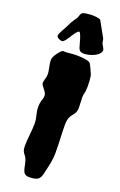

<svg xmlns="http://www.w3.org/2000/svg" viewBox="-168 -911 610 972"><g transform="rotate(20 137.0 -425.0)"><path d="M250 -495C250 -503 251 -512 251 -520C251 -542 249 -564 247 -575C245 -583 223 -631 219 -634C208 -644 174 -647 141 -647C119 -647 97 -643 84 -643C81 -643 77 -644 73 -644C64 -644 33 -604 31 -588C30 -585 30 -581 30 -578C30 -555 40 -531 40 -504C40 -489 31 -469 31 -459C29 -442 62 -422 62 -399C62 -377 51 -372 51 -336C51 -299 63 -286 63 -249C63 -208 55 -163 55 -129C55 -87 70 -90 80 -66C96 -26 86 15 129 15C188 15 189 -7 198 -47C206 -82 213 -110 213 -146C213 -201 209 -250 209 -296C209 -365 246 -350 246 -403C246 -420 244 -440 244 -459C244 -474 249 -483 250 -495ZM262 -716C262 -726 252 -737 247 -748C244 -757 245 -768 240 -776C224 -805 195 -857 195 -857C187 -864 155 -865 146 -865C134 -864 108 -863 99 -857C88 -851 89 -836 82 -825C74 -812 63 -801 50 -771C43 -755 20 -721 20 -708C20 -697 40 -689 50 -689C69 -689 98 -764 117 -764C124 -762 136 -721 136 -719C146 -691 143 -667 174 -667C213 -667 262 -690 262 -716Z"/></g></svg>

Font: Freckle Face
Style: Regular
Weight: 400
Designer: Astigmatic (AOETI)
Foundry: Astigmatic (AOETI)
Version: Version 1.000